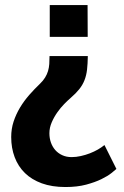

<svg xmlns="http://www.w3.org/2000/svg" viewBox="-20 -568 491 761"><path d="M328.1 -345.7Q327.6 -314.9 325 -292Q322.3 -269 314.9 -250.2Q307.6 -231.4 294.2 -214.6Q280.8 -197.8 259.8 -179.7Q249 -170.4 234.6 -155.8Q220.2 -141.1 207.3 -122.8Q194.3 -104.5 185.1 -83.3Q175.8 -62 175.8 -40Q175.8 -20 181.9 -2.9Q188 14.2 199.2 26.9Q210.4 39.6 226.8 47.1Q243.2 54.7 263.7 54.7Q281.7 54.7 300.3 50.5Q318.8 46.4 335.9 39.8Q353 33.2 367.9 24.7Q382.8 16.1 394 6.8L441.4 101.6Q436 106.4 421.4 118.2Q406.7 129.9 381.8 142.1Q356.9 154.3 321.5 163.8Q286.1 173.3 239.3 173.3Q186 173.3 145.8 158.7Q105.5 144 78.6 117.7Q51.8 91.3 38.1 54.9Q24.4 18.6 24.4 -24.9Q24.4 -57.1 33.9 -86.2Q43.5 -115.2 59.3 -141.6Q75.2 -168 95.9 -191.7Q116.7 -215.3 138.7 -236.3Q151.4 -248.5 158.9 -261Q166.5 -273.4 170.4 -286.6Q174.3 -299.8 175.3 -314.2Q176.3 -328.6 176.3 -345.7ZM177.2 -547.9H327.1L327.6 -421.9H177.2Z"/></svg>

Font: Ufes Sans ExtraBold
Style: Regular
Weight: 800
Designer: Ricardo Esteves & Filipe Motta
Foundry: ProDesignUfes - Ricardo Esteves, Filipe Motta (This is a derivative work, based on Roboto family, by Christian Robertson
Version: Version 2.0